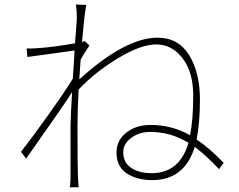

<svg xmlns="http://www.w3.org/2000/svg" viewBox="-20 -794 1040 836"><path d="M640.6 -40Q761.7 -40 800.8 -171.9Q723.6 -219.7 632.8 -219.7Q586.9 -219.7 551.8 -193.8Q516.6 -168 516.6 -131.8Q516.6 -85.9 551.3 -63Q585.9 -40 640.6 -40ZM349.6 -615.2 369.1 -595.7Q341.8 -554.7 331.1 -534.2Q325.2 -450.2 325.2 -448.2Q525.4 -629.9 666 -629.9Q756.8 -629.9 803.7 -553.7Q850.6 -477.5 850.6 -360.4Q850.6 -259.8 835.9 -186.5Q888.7 -152.3 954.1 -85L933.6 -57.6Q876 -119.1 828.1 -154.3Q783.2 -9.8 642.6 -9.8Q576.2 -9.8 531.7 -39.1Q487.3 -68.4 487.3 -129.9Q487.3 -182.6 529.8 -216.3Q572.3 -250 635.7 -250Q728.5 -250 807.6 -205.1Q821.3 -274.4 821.3 -377Q821.3 -480.5 774.9 -540.5Q728.5 -600.6 660.2 -600.6Q593.8 -600.6 494.6 -541Q395.5 -481.4 322.3 -404.3Q317.4 -309.6 317.4 -245.1Q317.4 -80.1 319.3 -24.4Q320.3 -7.8 322.3 21.5H284.2Q287.1 1 287.1 -23.4V-245.1Q287.1 -279.3 293.9 -392.6Q252 -327.1 93.8 -103.5L71.3 -132.8Q115.2 -188.5 190.4 -293.9Q265.6 -399.4 296.9 -451.2Q302.7 -532.2 304.7 -574.2Q285.2 -571.3 210 -561Q134.8 -550.8 99.6 -545.9L95.7 -583Q113.3 -582 139.6 -584Q207 -587.9 306.6 -605.5Q308.6 -627.9 310.5 -655.3Q312.5 -682.6 313.5 -696.8Q314.5 -710.9 314.5 -715.8Q314.5 -750 310.5 -774.4L355.5 -772.5Q347.7 -731.4 336.9 -611.3Q341.8 -613.3 349.6 -615.2Z"/></svg>

Font: Gen Shin Gothic Monospace ExtraLight
Style: Regular
Weight: 200
Designer: [Source Han Sans]
Ryoko NISHIZUKA  (kana & ideographs); Paul D. Hunt (Latin, Greek & Cyrillic); Wenlong ZHANG  (bopomofo
Version: Version 1.002.20150607